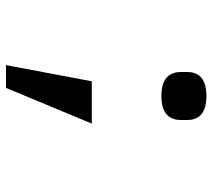

<svg xmlns="http://www.w3.org/2000/svg" viewBox="-54 -511 708 640"><g transform="rotate(90 300.0 -191.0)"><path d="M220 -440V-461Q220 -525 300 -525Q380 -525 380 -461V-440Q380 -375 300 -375Q220 -375 220 -440ZM197 143 251 -143H392L273 143Z"/></g></svg>

Font: IBM Plex Mono Text
Style: Regular
Weight: 450
Designer: Mike Abbink, Paul van der Laan, Pieter van Rosmalen
Foundry: Bold Monday
Version: Version 2.000